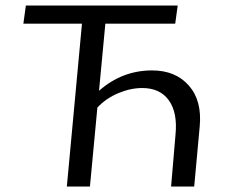

<svg xmlns="http://www.w3.org/2000/svg" viewBox="-20 -678 838 698"><path d="M533 -422Q618 -422 666.5 -367Q715 -312 706 -218L686 0H602L618 -188Q626 -268 594 -313Q562 -358 497 -358Q455 -358 410.5 -339.5Q366 -321 334 -287L307 0H223L278 -592H65L74 -658H626L617 -592H363L340 -348Q424 -422 533 -422Z"/></svg>

Font: EauTestInfant Medium
Style: Italic
Weight: 500
Italic angle: -12°
Designer: Christian Thalmann (Catharsis Fonts)
Version: Version 0.001;PS 000.001;hotconv 1.0.88;makeotf.lib2.5.64775